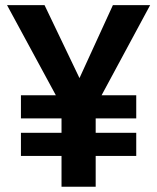

<svg xmlns="http://www.w3.org/2000/svg" viewBox="-20 -710 598 730"><path d="M213.9 -117.2H59.6V-205.1H213.9V-259.8H59.6V-347.7H192.4L6.8 -690.4H149.4L282.2 -413.1L409.2 -690.4H550.8L366.2 -347.7H498V-259.8H343.8V-205.1H498V-117.2H343.8V0H213.9Z"/></svg>

Font: Altinn-DIN Exp
Style: DINExp-Bold
Weight: 700
Width: 7
Designer: Charles Nix
Foundry: Altinn
Version: Version 2.00